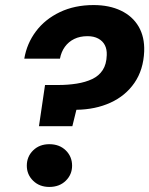

<svg xmlns="http://www.w3.org/2000/svg" viewBox="-20 -732 590 759"><path d="M134 -233 158 -396H211Q249 -396 283.5 -401.5Q318 -407 344.5 -419.5Q371 -432 386 -455Q401 -478 402 -514Q403 -537 394.5 -553.5Q386 -570 368.5 -579.5Q351 -589 326 -589Q296 -589 273.5 -578Q251 -567 236.5 -547Q222 -527 217 -500H76Q86 -560 122 -608Q158 -656 216.5 -684Q275 -712 350 -712Q412 -712 458 -690Q504 -668 528 -627Q552 -586 550 -529Q547 -456 511.5 -404.5Q476 -353 416.5 -326Q357 -299 282 -298L266 -233ZM175 7Q136 7 111 -17.5Q86 -42 86 -77Q86 -113 111 -137.5Q136 -162 175 -162Q215 -162 240 -137.5Q265 -113 265 -77Q265 -42 240 -17.5Q215 7 175 7Z"/></svg>

Font: DM Sans 16pt Black
Style: Italic
Weight: 900
Italic angle: -10°
Version: Version 4.004;gftools[0.9.30]